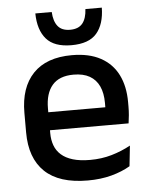

<svg xmlns="http://www.w3.org/2000/svg" viewBox="-51 -726 608 781"><g transform="rotate(-5 253.0 -336.0)"><path d="M276.5 11.5Q159.5 11.5 101.2 -44.2Q43 -100 43 -205V-285Q43 -388.5 97.2 -445.2Q151.5 -502 255.5 -502Q326 -502 373 -476.2Q420 -450.5 443.5 -403.5Q467 -356.5 467 -292V-273.5Q467 -256.5 465.5 -239Q464 -221.5 461.5 -205.5H371.5Q372.5 -231.5 372.8 -254.5Q373 -277.5 373 -296.5Q373 -337 360 -365Q347 -393 321 -407.8Q295 -422.5 255.5 -422.5Q197 -422.5 168.5 -389.2Q140 -356 140 -294.5V-248.5L140.5 -237V-193.5Q140.5 -166 148.8 -143.5Q157 -121 175.2 -104.8Q193.5 -88.5 222.5 -79.8Q251.5 -71 293 -71Q340 -71 381.2 -83Q422.5 -95 459 -115L450 -31.5Q417 -12 373.2 -0.2Q329.5 11.5 276.5 11.5ZM95 -205.5V-279H441.5V-205.5ZM258 -542.5Q187.5 -542.5 155.5 -579.5Q123.5 -616.5 122.5 -684H189.5Q191.5 -646 207.8 -625.8Q224 -605.5 258 -605.5Q292 -605.5 308.5 -625.5Q325 -645.5 327 -684H394Q393 -616.5 361.2 -579.5Q329.5 -542.5 258 -542.5Z"/></g></svg>

Font: Anek Latin Medium
Style: Regular
Weight: 500
Designer: Yesha Goshar
Foundry: Ek Type
Version: Version 1.003